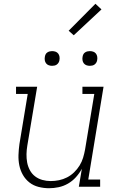

<svg xmlns="http://www.w3.org/2000/svg" viewBox="-20 -990 640 1018"><path d="M240 8Q212 8 184.5 1Q157 -6 136 -22.5Q115 -39 101.5 -62.5Q88 -86 82.5 -113Q77 -140 78 -168.5Q79 -197 83 -226L127 -492H65V-530H177L125 -219Q121 -196 120.5 -173Q120 -150 124 -128.5Q128 -107 138.5 -87.5Q149 -68 166 -55Q183 -42 204.5 -36Q226 -30 249 -30Q271 -30 293 -34.5Q315 -39 335.5 -49.5Q356 -60 373 -76.5Q390 -93 402 -112.5Q414 -132 420.5 -153.5Q427 -175 431 -197L480 -492H417V-530H529L448 -38H511V0H398L414 -95Q401 -71 382.5 -50.5Q364 -30 340.5 -16.5Q317 -3 291 2.5Q265 8 240 8ZM456 -641Q447 -641 438.5 -644Q430 -647 424.5 -654Q419 -661 417.5 -670.5Q416 -680 418 -690Q419 -696 422 -702Q425 -708 431 -712Q437 -716 443.5 -717.5Q450 -719 456 -719Q466 -719 474.5 -716Q483 -713 488.5 -706Q494 -699 495.5 -689.5Q497 -680 495 -670Q494 -664 490.5 -658Q487 -652 481.5 -648Q476 -644 469.5 -642.5Q463 -641 456 -641ZM256 -641Q247 -641 238.5 -644Q230 -647 224.5 -654Q219 -661 217.5 -670.5Q216 -680 218 -690Q219 -696 222 -702Q225 -708 231 -712Q237 -716 243.5 -717.5Q250 -719 256 -719Q266 -719 274.5 -716Q283 -713 288.5 -706Q294 -699 295.5 -689.5Q297 -680 295 -670Q294 -664 290.5 -658Q287 -652 281.5 -648Q276 -644 269.5 -642.5Q263 -641 256 -641ZM371 -803 344 -827 486 -970 518 -940Z"/></svg>

Font: Iosevka Curly Slab XLtExObl
Style: Regular
Weight: 200
Width: 7
Italic angle: -9°
Monospace: yes
Designer: Belleve Invis
Foundry: Belleve Invis
Version: Version 11.0.0; ttfautohint (v1.8.3)